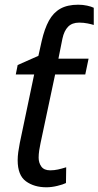

<svg xmlns="http://www.w3.org/2000/svg" viewBox="-20 -785 418 815"><path d="M177 10Q125 10 90 -15.5Q55 -41 55 -105Q55 -121 57.5 -139.5Q60 -158 64 -178L125 -469H47L55 -509L143 -548L157 -611Q169 -663 187.5 -697Q206 -731 236 -748Q266 -765 312 -765Q332 -765 350 -761Q368 -757 378 -752V-679Q369 -682 352 -685.5Q335 -689 316 -689Q286 -689 269 -671.5Q252 -654 245 -621L228 -536H356L342 -469H214L152 -177Q149 -164 146.5 -147Q144 -130 144 -116Q144 -94 155.5 -78Q167 -62 193 -62Q210 -62 226 -65.5Q242 -69 261 -75L260 -8Q248 -2 223.5 4Q199 10 177 10Z"/></svg>

Font: Noto Sans Display
Style: Italic
Weight: 400
Italic angle: -12°
Designer: Monotype Design Team
Foundry: Monotype Imaging Inc.
Version: Version 2.003